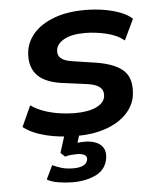

<svg xmlns="http://www.w3.org/2000/svg" viewBox="-52 -558 673 805"><g transform="rotate(-5 285.0 -155.5)"><path d="M255 10Q184 10 126 -4.5Q68 -19 32 -47L72 -135Q95 -118 126.5 -107Q158 -96 191.5 -91Q225 -86 255 -86Q313 -86 346.5 -102Q380 -118 384 -145Q387 -168 373 -182Q359 -196 323 -202L210 -217Q136 -228 105.5 -265.5Q75 -303 84 -365Q91 -406 121 -439Q151 -472 205.5 -492.5Q260 -513 336 -513Q375 -513 412.5 -507Q450 -501 482 -489Q514 -477 533 -459L491 -371Q463 -395 417 -406Q371 -417 327 -417Q271 -417 240 -400Q209 -383 205 -358Q201 -336 215 -322.5Q229 -309 263 -304L368 -288Q449 -274 481.5 -239Q514 -204 504 -136Q497 -94 464 -60.5Q431 -27 377.5 -8.5Q324 10 255 10ZM221 202Q193 202 162.5 197Q132 192 114 181L142 123Q158 131 179.5 137.5Q201 144 230 144Q255 144 271 136.5Q287 129 290 112Q292 98 280 92Q268 86 250 86Q241 86 226.5 87Q212 88 199 92L181 75L211 -20H274L249 61L224 45Q236 41 253.5 39Q271 37 288 37Q311 37 331.5 44.5Q352 52 363 69Q374 86 370 114Q362 161 320.5 181.5Q279 202 221 202Z"/></g></svg>

Font: Nunito Sans 6pt
Style: Bold Italic
Weight: 700
Italic angle: -9°
Version: Version 3.101;gftools[0.9.27]